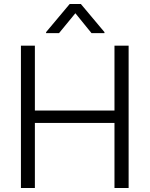

<svg xmlns="http://www.w3.org/2000/svg" viewBox="-20 -934 743 954"><path d="M84 -707H153.3V-384.8H548.8V-707H619.1V0H548.8V-323.2H153.3V0H84ZM354.5 -868.2 273.4 -769.5H209V-774.4L326.2 -914.1H381.8L499 -774.4V-769.5H434.6Z"/></svg>

Font: Pretendard GOV Light
Style: Regular
Weight: 300
Designer: Base glyphs from Inter by Rasmus Andersson; Hangeul glyphs from Noto Sans CJK(Source Han Sans) by Jang Soo-young and Kan
Foundry: Kil Hyung-jin
Version: Version 1.309